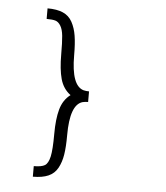

<svg xmlns="http://www.w3.org/2000/svg" viewBox="-48 -686 627 724"><g transform="rotate(5 265.0 -323.5)"><path d="M103 -601.6V-641.6Q138.7 -641.6 161.6 -631.6Q184.6 -621.6 196.8 -599.1Q209 -576.7 213.6 -547.6Q218.3 -518.6 218.3 -473.6Q218.3 -359.4 265.1 -345.7Q274.9 -343.3 286.1 -343.3V-303.2Q274.9 -303.2 265.1 -300.8Q218.3 -287.1 218.3 -171.9Q218.3 -127 213.6 -97.9Q209 -68.8 196.8 -46.6Q184.6 -24.4 161.6 -14.4Q138.7 -4.4 103 -4.4V-44.4Q132.3 -44.4 145 -52.2Q157.7 -60.1 163.6 -86.4Q169.4 -112.8 169.4 -171.9Q169.4 -228.5 179.7 -265.4Q189.9 -302.2 217.8 -323.2Q189.5 -344.2 179.4 -380.4Q169.4 -416.5 169.4 -473.6Q169.4 -518.6 167 -543Q164.6 -567.4 156.2 -581.1Q147.9 -594.7 136.7 -598.1Q125.5 -601.6 103 -601.6Z"/></g></svg>

Font: AzarMehrMonospaced
Style: SerifRegular
Weight: 1
Designer: Amin Abedi
Version: Version 1.00